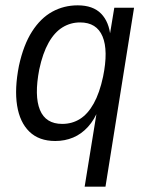

<svg xmlns="http://www.w3.org/2000/svg" viewBox="-20 -519 554 719"><path d="M297 180 344 -110H349Q334 -71 309.5 -44Q285 -17 254 -4Q223 9 187 9Q126 9 90 -26Q54 -61 44 -124Q34 -187 51 -273Q68 -351 100 -401Q132 -451 175.5 -475Q219 -499 271 -499Q328 -499 358.5 -468Q389 -437 394 -380L390 -381L408 -490H482L375 180ZM213 -55Q250 -55 279.5 -73.5Q309 -92 331 -131.5Q353 -171 366 -232Q386 -330 364 -382.5Q342 -435 280 -435Q244 -435 214 -416.5Q184 -398 162 -359Q140 -320 127 -259Q108 -160 129.5 -107.5Q151 -55 213 -55Z"/></svg>

Font: Nunito Sans 10pt Condensed
Style: Italic
Weight: 400
Width: 3
Italic angle: -9°
Designer: Vernon Adams
Foundry: Vernon Adams
Version: Version 3.101;gftools[0.9.27]